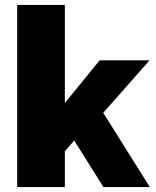

<svg xmlns="http://www.w3.org/2000/svg" viewBox="-20 -763 636 783"><path d="M591 0H402L282.5 -190L244.5 -146V0H50V-743H244.5V-343L386.5 -517H590L401 -303Z"/></svg>

Font: Public Sans Black
Style: Regular
Weight: 900
Designer: The Public Sans Project Authors: Dan O. Williams and USWDS (Libre Franklin designed by Pablo Impallari and Rodrigo Fuenz
Version: Version 1.007